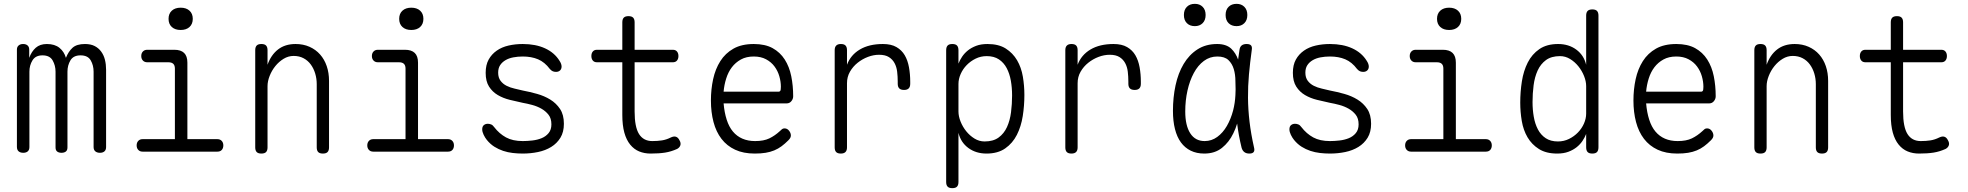

<svg xmlns="http://www.w3.org/2000/svg" viewBox="-20 -789 10240 999"><path d="M101 6Q86 6 77 -1.5Q68 -9 68 -25V-531Q68 -545 77 -552.5Q86 -560 100 -560Q115 -560 123.5 -552.5Q132 -545 132 -531V-488Q144 -521 166 -540.5Q188 -560 224 -560Q265 -560 289.5 -540Q314 -520 323 -488Q336 -521 357.5 -540.5Q379 -560 422 -560Q452 -560 472.5 -549.5Q493 -539 506.5 -520.5Q520 -502 526 -478Q532 -454 532 -426V-24Q532 -9 523.5 -1.5Q515 6 500 6Q485 6 476 -1.5Q467 -9 467 -24V-416Q467 -449 452 -475Q437 -501 399 -501Q362 -501 346.5 -475Q331 -449 331 -416V-22Q331 -7 322.5 -0.5Q314 6 300 6Q286 6 277.5 -0.5Q269 -7 269 -22V-416Q269 -448 254 -474.5Q239 -501 201 -501Q165 -501 149 -475Q133 -449 133 -416V-24Q133 -9 124.5 -1.5Q116 6 101 6Z M1111 -65Q1125 -65 1133.5 -56Q1142 -47 1142 -32.5Q1142 -18 1134 -9Q1126 0 1111 0H722Q708 0 699.5 -9Q691 -18 691 -32.5Q691 -47 699.5 -56Q708 -65 722 -65H890V-432Q890 -449 881.5 -457Q873 -465 856 -465H746Q732 -465 723.5 -474Q715 -483 715 -497.5Q715 -512 723.5 -521Q732 -530 746 -530H887Q921 -530 938 -513.5Q955 -497 955 -463V-65ZM920 -633Q891 -633 874 -648.5Q857 -664 857 -691Q857 -718 874 -733.5Q891 -749 920 -749Q949 -749 966 -733.5Q983 -718 983 -691Q983 -664 966 -648.5Q949 -633 920 -633Z M1372 -341V-22Q1372 -6 1364.5 2Q1357 10 1340 10Q1323 10 1315.5 2Q1308 -6 1308 -22V-528Q1308 -544 1315.5 -552Q1323 -560 1340 -560Q1357 -560 1364.5 -552Q1372 -544 1372 -528V-452Q1390 -503 1426.5 -531.5Q1463 -560 1518 -560Q1558 -560 1590.5 -545.5Q1623 -531 1645.5 -505.5Q1668 -480 1680 -445Q1692 -410 1692 -368V-22Q1692 -6 1684.5 2Q1677 10 1660 10Q1643 10 1635.5 2Q1628 -6 1628 -22V-351Q1628 -380 1620 -406.5Q1612 -433 1597 -453.5Q1582 -474 1559.5 -486Q1537 -498 1508 -498Q1480 -498 1455.5 -483Q1431 -468 1412.5 -445Q1394 -422 1383 -394Q1372 -366 1372 -341Z M2311 -65Q2325 -65 2333.5 -56Q2342 -47 2342 -32.5Q2342 -18 2334 -9Q2326 0 2311 0H1922Q1908 0 1899.5 -9Q1891 -18 1891 -32.5Q1891 -47 1899.5 -56Q1908 -65 1922 -65H2090V-432Q2090 -449 2081.5 -457Q2073 -465 2056 -465H1946Q1932 -465 1923.5 -474Q1915 -483 1915 -497.5Q1915 -512 1923.5 -521Q1932 -530 1946 -530H2087Q2121 -530 2138 -513.5Q2155 -497 2155 -463V-65ZM2120 -633Q2091 -633 2074 -648.5Q2057 -664 2057 -691Q2057 -718 2074 -733.5Q2091 -749 2120 -749Q2149 -749 2166 -733.5Q2183 -718 2183 -691Q2183 -664 2166 -648.5Q2149 -633 2120 -633Z M2700 10Q2674 10 2648 7Q2622 4 2598 -4Q2574 -12 2552.5 -25.5Q2531 -39 2513 -61Q2504 -72 2496.5 -87.5Q2489 -103 2489 -116Q2489 -131 2497.5 -138Q2506 -145 2518 -145Q2527 -145 2535.5 -141.5Q2544 -138 2551 -128Q2578 -93 2613 -74Q2648 -55 2700 -55Q2723 -55 2749.5 -58Q2776 -61 2798 -70Q2820 -79 2834.5 -96.5Q2849 -114 2849 -142Q2849 -173 2834 -192Q2819 -211 2797 -223.5Q2775 -236 2749 -243Q2723 -250 2700 -254Q2667 -261 2632.5 -269.5Q2598 -278 2570 -294.5Q2542 -311 2524.5 -338.5Q2507 -366 2507 -410Q2507 -451 2522.5 -479Q2538 -507 2564.5 -525.5Q2591 -544 2626 -552Q2661 -560 2700 -560Q2767 -560 2816 -537.5Q2865 -515 2891 -473Q2897 -464 2899.5 -456.5Q2902 -449 2902 -443Q2902 -430 2894 -422.5Q2886 -415 2873 -415Q2864 -415 2856.5 -418Q2849 -421 2841 -430Q2814 -466 2779.5 -480.5Q2745 -495 2700 -495Q2674 -495 2650.5 -490.5Q2627 -486 2609.5 -475.5Q2592 -465 2582 -449.5Q2572 -434 2572 -411Q2572 -385 2584.5 -368.5Q2597 -352 2616 -342.5Q2635 -333 2657.5 -328Q2680 -323 2700 -318Q2737 -311 2774.5 -300.5Q2812 -290 2843 -271Q2874 -252 2894 -222Q2914 -192 2914 -145Q2914 -102 2896 -72.5Q2878 -43 2848 -24.5Q2818 -6 2779.5 2Q2741 10 2700 10Z M3481 -530Q3495 -530 3502.5 -521Q3510 -512 3510 -497.5Q3510 -483 3502.5 -474Q3495 -465 3481 -465H3282V-209Q3282 -128 3305 -91.5Q3328 -55 3374 -55Q3401 -55 3424 -58.5Q3447 -62 3471 -74Q3486 -81 3497 -77.5Q3508 -74 3515 -60Q3524 -45 3520 -33Q3516 -21 3503 -14Q3472 0 3440.5 5Q3409 10 3365 10Q3333 10 3306 -1Q3279 -12 3259 -36.5Q3239 -61 3228.5 -99Q3218 -137 3218 -191V-465H3086Q3072 -465 3064.5 -474Q3057 -483 3057 -497.5Q3057 -512 3064.5 -521Q3072 -530 3086 -530H3218V-673Q3218 -689 3225.5 -697Q3233 -705 3250 -705Q3267 -705 3274.5 -697Q3282 -689 3282 -673V-530Z M4062 -121Q4076 -121 4085.5 -109Q4095 -97 4095 -84Q4095 -78 4092 -72Q4089 -66 4082 -59Q4064 -41 4046.5 -28Q4029 -15 4008.5 -6.5Q3988 2 3963.5 6Q3939 10 3907 10Q3848 10 3805 -10Q3762 -30 3734 -66.5Q3706 -103 3692.5 -154Q3679 -205 3679 -266Q3679 -324 3690.5 -377Q3702 -430 3728 -471Q3754 -512 3796.5 -536Q3839 -560 3902 -560Q3961 -560 4000 -538.5Q4039 -517 4063 -479.5Q4087 -442 4097 -392.5Q4107 -343 4107 -288Q4107 -274 4097.5 -262.5Q4088 -251 4073 -251H3745Q3749 -204 3761 -166.5Q3773 -129 3793.5 -104.5Q3814 -80 3843 -67.5Q3872 -55 3909 -55Q3954 -55 3983 -69Q4012 -83 4038 -107Q4044 -113 4049 -117Q4054 -121 4062 -121ZM3745 -312H4032Q4037 -312 4040 -316.5Q4043 -321 4043 -338Q4043 -364 4035 -392Q4027 -420 4010 -443Q3993 -466 3966 -480.5Q3939 -495 3902 -495Q3863 -495 3835 -479.5Q3807 -464 3788 -439Q3769 -414 3758.5 -380.5Q3748 -347 3745 -312Z M4355 10Q4338 10 4330.5 2Q4323 -6 4323 -22V-528Q4323 -544 4331 -552Q4339 -560 4355 -560Q4372 -560 4379.5 -552Q4387 -544 4387 -528V-452Q4406 -503 4454 -531.5Q4502 -560 4574 -560Q4617 -560 4644.5 -544Q4672 -528 4687.5 -501.5Q4703 -475 4709.5 -439Q4716 -403 4716 -364V-353Q4716 -337 4708 -329Q4700 -321 4684 -321Q4667 -321 4659 -329Q4651 -337 4651 -353V-364Q4651 -391 4648 -416Q4645 -441 4634.5 -460.5Q4624 -480 4605 -492Q4586 -504 4554 -504Q4525 -504 4496 -493Q4467 -482 4442.5 -462.5Q4418 -443 4402.5 -416Q4387 -389 4387 -356V-22Q4387 -6 4379 2Q4371 10 4355 10Z M4935 -560Q4952 -560 4959.5 -552Q4967 -544 4967 -527V-458Q4974 -476 4986 -494Q4998 -512 5016 -526.5Q5034 -541 5059 -550.5Q5084 -560 5118 -560Q5176 -560 5213 -536.5Q5250 -513 5272 -475.5Q5294 -438 5302 -390.5Q5310 -343 5310 -295Q5310 -239 5301.5 -185Q5293 -131 5271 -87.5Q5249 -44 5210.5 -17Q5172 10 5113 10Q5058 10 5018.5 -19Q4979 -48 4967 -98V158Q4967 174 4959.5 182Q4952 190 4935 190Q4918 190 4910.5 182Q4903 174 4903 158V-527Q4903 -544 4910.5 -552Q4918 -560 4935 -560ZM5114 -497Q5083 -497 5056.5 -484Q5030 -471 5010 -450.5Q4990 -430 4978.5 -404Q4967 -378 4967 -352V-209Q4967 -184 4978 -156.5Q4989 -129 5007.5 -106Q5026 -83 5050.5 -68Q5075 -53 5103 -53Q5148 -53 5176 -73.5Q5204 -94 5219.5 -128Q5235 -162 5240.5 -205Q5246 -248 5246 -292Q5246 -333 5239.5 -369.5Q5233 -406 5218 -434.5Q5203 -463 5177.5 -480Q5152 -497 5114 -497Z M5555 10Q5538 10 5530.5 2Q5523 -6 5523 -22V-528Q5523 -544 5531 -552Q5539 -560 5555 -560Q5572 -560 5579.5 -552Q5587 -544 5587 -528V-452Q5606 -503 5654 -531.5Q5702 -560 5774 -560Q5817 -560 5844.5 -544Q5872 -528 5887.5 -501.5Q5903 -475 5909.5 -439Q5916 -403 5916 -364V-353Q5916 -337 5908 -329Q5900 -321 5884 -321Q5867 -321 5859 -329Q5851 -337 5851 -353V-364Q5851 -391 5848 -416Q5845 -441 5834.5 -460.5Q5824 -480 5805 -492Q5786 -504 5754 -504Q5725 -504 5696 -493Q5667 -482 5642.5 -462.5Q5618 -443 5602.5 -416Q5587 -389 5587 -356V-22Q5587 -6 5579 2Q5571 10 5555 10Z M6246 10Q6206 10 6175.5 -5Q6145 -20 6124.5 -48Q6104 -76 6093.5 -117.5Q6083 -159 6083 -212Q6083 -282 6096.5 -345Q6110 -408 6138.5 -456Q6167 -504 6210.5 -532Q6254 -560 6313 -560Q6360 -560 6386 -536Q6410 -513 6422 -479Q6425 -503 6429 -528Q6431 -545 6440.5 -552.5Q6450 -560 6466 -560Q6483 -560 6489.5 -552.5Q6496 -545 6493 -528Q6484 -463 6478.5 -402Q6473 -341 6473.5 -280Q6474 -219 6481.5 -155.5Q6489 -92 6505 -21Q6509 -6 6503 2Q6497 10 6480.5 10Q6464 10 6454 2Q6444 -6 6440 -21Q6424 -87 6417 -146Q6409 -119 6397 -95Q6375 -49 6338 -19.5Q6301 10 6246 10ZM6248 -55Q6284 -55 6313.5 -76.5Q6343 -98 6363.5 -133.5Q6384 -169 6396 -214Q6406 -253 6408 -294Q6408 -309 6409 -324Q6409 -345 6408 -367Q6408 -401 6399.5 -429.5Q6391 -458 6371.5 -476.5Q6352 -495 6314 -495Q6275 -495 6244 -472Q6213 -449 6191.5 -409Q6170 -369 6158.5 -317.5Q6147 -266 6147 -209Q6147 -136 6173 -95.5Q6199 -55 6248 -55ZM6414 -653Q6388 -653 6372.5 -668.5Q6357 -684 6357 -711Q6357 -738 6372.5 -753.5Q6388 -769 6414 -769Q6439 -769 6454.5 -753.5Q6470 -738 6470 -711Q6470 -684 6454.5 -668.5Q6439 -653 6414 -653ZM6197 -653Q6171 -653 6155.5 -668.5Q6140 -684 6140 -711Q6140 -738 6155.5 -753.5Q6171 -769 6197 -769Q6222 -769 6237.5 -753.5Q6253 -738 6253 -711Q6253 -684 6237.5 -668.5Q6222 -653 6197 -653Z M6900 10Q6874 10 6848 7Q6822 4 6798 -4Q6774 -12 6752.5 -25.5Q6731 -39 6713 -61Q6704 -72 6696.5 -87.5Q6689 -103 6689 -116Q6689 -131 6697.5 -138Q6706 -145 6718 -145Q6727 -145 6735.5 -141.5Q6744 -138 6751 -128Q6778 -93 6813 -74Q6848 -55 6900 -55Q6923 -55 6949.5 -58Q6976 -61 6998 -70Q7020 -79 7034.5 -96.5Q7049 -114 7049 -142Q7049 -173 7034 -192Q7019 -211 6997 -223.5Q6975 -236 6949 -243Q6923 -250 6900 -254Q6867 -261 6832.5 -269.5Q6798 -278 6770 -294.5Q6742 -311 6724.5 -338.5Q6707 -366 6707 -410Q6707 -451 6722.5 -479Q6738 -507 6764.5 -525.5Q6791 -544 6826 -552Q6861 -560 6900 -560Q6967 -560 7016 -537.5Q7065 -515 7091 -473Q7097 -464 7099.5 -456.5Q7102 -449 7102 -443Q7102 -430 7094 -422.5Q7086 -415 7073 -415Q7064 -415 7056.5 -418Q7049 -421 7041 -430Q7014 -466 6979.5 -480.5Q6945 -495 6900 -495Q6874 -495 6850.5 -490.5Q6827 -486 6809.5 -475.5Q6792 -465 6782 -449.5Q6772 -434 6772 -411Q6772 -385 6784.5 -368.5Q6797 -352 6816 -342.5Q6835 -333 6857.5 -328Q6880 -323 6900 -318Q6937 -311 6974.5 -300.5Q7012 -290 7043 -271Q7074 -252 7094 -222Q7114 -192 7114 -145Q7114 -102 7096 -72.5Q7078 -43 7048 -24.5Q7018 -6 6979.5 2Q6941 10 6900 10Z M7711 -65Q7725 -65 7733.5 -56Q7742 -47 7742 -32.5Q7742 -18 7734 -9Q7726 0 7711 0H7322Q7308 0 7299.5 -9Q7291 -18 7291 -32.5Q7291 -47 7299.5 -56Q7308 -65 7322 -65H7490V-432Q7490 -449 7481.5 -457Q7473 -465 7456 -465H7346Q7332 -465 7323.5 -474Q7315 -483 7315 -497.5Q7315 -512 7323.5 -521Q7332 -530 7346 -530H7487Q7521 -530 7538 -513.5Q7555 -497 7555 -463V-65ZM7520 -633Q7491 -633 7474 -648.5Q7457 -664 7457 -691Q7457 -718 7474 -733.5Q7491 -749 7520 -749Q7549 -749 7566 -733.5Q7583 -718 7583 -691Q7583 -664 7566 -648.5Q7549 -633 7520 -633Z M8265 10Q8248 10 8240.5 2Q8233 -6 8233 -23V-92Q8226 -74 8214 -56Q8202 -38 8184 -23.5Q8166 -9 8141 0.5Q8116 10 8082 10Q8025 10 7987.5 -13.5Q7950 -37 7928 -74.5Q7906 -112 7898 -159.5Q7890 -207 7890 -255Q7890 -311 7898.5 -365.5Q7907 -420 7929 -463.5Q7951 -507 7989.5 -533.5Q8028 -560 8087 -560Q8142 -560 8181.5 -531Q8221 -502 8233 -452V-708Q8233 -724 8240.5 -732Q8248 -740 8265 -740Q8282 -740 8289.5 -732Q8297 -724 8297 -708V-23Q8297 -6 8289.5 2Q8282 10 8265 10ZM8086 -53Q8117 -53 8143.5 -66Q8170 -79 8190 -99.5Q8210 -120 8221.5 -146Q8233 -172 8233 -198V-341Q8233 -366 8222 -393.5Q8211 -421 8192.5 -444Q8174 -467 8149.5 -482Q8125 -497 8097 -497Q8052 -497 8024 -476.5Q7996 -456 7980.5 -422Q7965 -388 7959.5 -345Q7954 -302 7954 -258Q7954 -218 7960.5 -181Q7967 -144 7982 -115.5Q7997 -87 8022.5 -70Q8048 -53 8086 -53Z M8862 -121Q8876 -121 8885.5 -109Q8895 -97 8895 -84Q8895 -78 8892 -72Q8889 -66 8882 -59Q8864 -41 8846.5 -28Q8829 -15 8808.5 -6.5Q8788 2 8763.5 6Q8739 10 8707 10Q8648 10 8605 -10Q8562 -30 8534 -66.5Q8506 -103 8492.5 -154Q8479 -205 8479 -266Q8479 -324 8490.5 -377Q8502 -430 8528 -471Q8554 -512 8596.5 -536Q8639 -560 8702 -560Q8761 -560 8800 -538.5Q8839 -517 8863 -479.5Q8887 -442 8897 -392.5Q8907 -343 8907 -288Q8907 -274 8897.5 -262.5Q8888 -251 8873 -251H8545Q8549 -204 8561 -166.5Q8573 -129 8593.5 -104.5Q8614 -80 8643 -67.5Q8672 -55 8709 -55Q8754 -55 8783 -69Q8812 -83 8838 -107Q8844 -113 8849 -117Q8854 -121 8862 -121ZM8545 -312H8832Q8837 -312 8840 -316.5Q8843 -321 8843 -338Q8843 -364 8835 -392Q8827 -420 8810 -443Q8793 -466 8766 -480.5Q8739 -495 8702 -495Q8663 -495 8635 -479.5Q8607 -464 8588 -439Q8569 -414 8558.5 -380.5Q8548 -347 8545 -312Z M9172 -341V-22Q9172 -6 9164.5 2Q9157 10 9140 10Q9123 10 9115.5 2Q9108 -6 9108 -22V-528Q9108 -544 9115.5 -552Q9123 -560 9140 -560Q9157 -560 9164.5 -552Q9172 -544 9172 -528V-452Q9190 -503 9226.5 -531.5Q9263 -560 9318 -560Q9358 -560 9390.5 -545.5Q9423 -531 9445.5 -505.5Q9468 -480 9480 -445Q9492 -410 9492 -368V-22Q9492 -6 9484.5 2Q9477 10 9460 10Q9443 10 9435.5 2Q9428 -6 9428 -22V-351Q9428 -380 9420 -406.5Q9412 -433 9397 -453.5Q9382 -474 9359.5 -486Q9337 -498 9308 -498Q9280 -498 9255.5 -483Q9231 -468 9212.5 -445Q9194 -422 9183 -394Q9172 -366 9172 -341Z M10081 -530Q10095 -530 10102.5 -521Q10110 -512 10110 -497.5Q10110 -483 10102.5 -474Q10095 -465 10081 -465H9882V-209Q9882 -128 9905 -91.5Q9928 -55 9974 -55Q10001 -55 10024 -58.5Q10047 -62 10071 -74Q10086 -81 10097 -77.5Q10108 -74 10115 -60Q10124 -45 10120 -33Q10116 -21 10103 -14Q10072 0 10040.5 5Q10009 10 9965 10Q9933 10 9906 -1Q9879 -12 9859 -36.5Q9839 -61 9828.5 -99Q9818 -137 9818 -191V-465H9686Q9672 -465 9664.5 -474Q9657 -483 9657 -497.5Q9657 -512 9664.5 -521Q9672 -530 9686 -530H9818V-673Q9818 -689 9825.5 -697Q9833 -705 9850 -705Q9867 -705 9874.5 -697Q9882 -689 9882 -673V-530Z"/></svg>

Font: Maple Mono ExtraLight
Style: Regular
Weight: 275
Monospace: yes
Designer: subframe7536
Version: Version 7.000